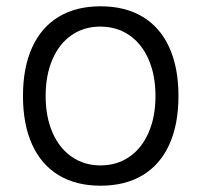

<svg xmlns="http://www.w3.org/2000/svg" viewBox="-20 -578 640 610"><path d="M53 -273Q53 -363 82 -427Q111 -491 166.2 -524.5Q221.5 -558 299.5 -558Q378 -558 433.5 -524.5Q489 -491 518 -427Q547 -363 547 -273Q547 -183 518 -119Q489 -55 433.5 -21.5Q378 12 299.5 12Q221.5 12 166.2 -21.5Q111 -55 82 -119Q53 -183 53 -273ZM474 -273Q474 -339 452.2 -389Q430.5 -439 390.8 -466.2Q351 -493.5 298.5 -493.5Q246.5 -493.5 207.2 -466.2Q168 -439 146.5 -389Q125 -339 125 -273Q125 -207 146.8 -157Q168.5 -107 208 -79.8Q247.5 -52.5 299.5 -52.5Q351.5 -52.5 391 -79.8Q430.5 -107 452.2 -157Q474 -207 474 -273Z"/></svg>

Font: JuliaMono Black
Style: Regular
Weight: 900
Monospace: yes
Designer: cormullion
Foundry: corm
Version: Version 0.054; ttfautohint (v1.8.4)